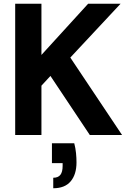

<svg xmlns="http://www.w3.org/2000/svg" viewBox="-20 -720 687 1024"><path d="M61 0V-700H201V-427L450 -700H623L355 -413L631 0H459L249 -315L201 -263V0ZM264 284V228Q290 228 302 212.5Q314 197 314 165V150H257V44H376Q383 71 385.5 97Q388 123 388 146Q388 210 357 247Q326 284 264 284Z"/></svg>

Font: DM Sans 28pt ExtraBold
Style: Regular
Weight: 800
Version: Version 4.004;gftools[0.9.30]